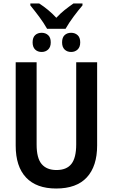

<svg xmlns="http://www.w3.org/2000/svg" viewBox="-20 -1071 647 1101"><path d="M250 -906Q230 -941 205 -974.5Q180 -1008 154 -1040V-1051H205Q230 -1035 255.5 -1014Q281 -993 303 -969Q326 -994 350 -1013Q374 -1032 401 -1051H453V-1040Q429 -1012 402.5 -976.5Q376 -941 356 -906ZM219 -773Q196 -773 181.5 -787Q167 -801 167 -828Q167 -856 181.5 -869.5Q196 -883 219 -883Q241 -883 256 -869.5Q271 -856 271 -828Q271 -801 256 -787Q241 -773 219 -773ZM388 -773Q365 -773 350.5 -787Q336 -801 336 -828Q336 -856 350.5 -869.5Q365 -883 388 -883Q410 -883 425 -869.5Q440 -856 440 -828Q440 -801 425 -787Q410 -773 388 -773ZM537 -237Q537 -118 478 -54Q419 10 302 10Q189 10 129.5 -53Q70 -116 70 -236V-714H190V-242Q190 -164 219 -130Q248 -96 304 -96Q362 -96 389.5 -131Q417 -166 417 -243V-714H537Z"/></svg>

Font: Noto Sans Condensed SemiBold
Style: Regular
Weight: 600
Width: 3
Designer: Monotype Design Team
Foundry: Monotype Imaging Inc.
Version: Version 2.013; ttfautohint (v1.8.4.7-5d5b)